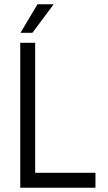

<svg xmlns="http://www.w3.org/2000/svg" viewBox="-20 -881 508 901"><path d="M75 -680H145V-70H428V0H75ZM156 -861H232L132 -727H76Z"/></svg>

Font: Teachers[wght]
Style: Regular
Weight: 400
Designer: Alfredo Marco Pradil & Chank Diesel
Version: Version 1.000;Glyphs 3.1.2 (3151)